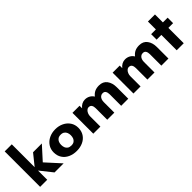

<svg xmlns="http://www.w3.org/2000/svg" viewBox="176 -1807 2873 2873"><g transform="rotate(-45 1612.0 -370.5)"><path d="M60 -750H210V-266L351 -441H537L347 -231L557 0H365L210 -195V0H60Z M567 -220Q567 -288 601.5 -340Q636 -392 695.5 -421Q755 -450 829 -450Q902 -450 961.5 -421Q1021 -392 1055.5 -340Q1090 -288 1090 -220Q1090 -151 1056.5 -99Q1023 -47 963.5 -19Q904 9 829 9Q754 9 694 -19Q634 -47 600.5 -99Q567 -151 567 -220ZM931 -221Q931 -251 921 -276.5Q911 -302 888.5 -318.5Q866 -335 829 -335Q792 -335 769 -318.5Q746 -302 736 -276.5Q726 -251 726 -221Q726 -190 735.5 -164.5Q745 -139 768 -122.5Q791 -106 829 -106Q867 -106 889.5 -122.5Q912 -139 921.5 -164.5Q931 -190 931 -221Z M1185 -441H1335V-387Q1358 -417 1389.5 -434Q1421 -451 1457 -451Q1500 -451 1535.5 -432Q1571 -413 1594 -376Q1626 -416 1664 -433.5Q1702 -451 1755 -451Q1838 -451 1881.5 -392.5Q1925 -334 1925 -244V0H1775V-244Q1775 -281 1760.5 -305.5Q1746 -330 1711 -330Q1684 -330 1665.5 -314.5Q1647 -299 1638.5 -275Q1630 -251 1630 -224V0H1480V-244Q1480 -281 1465.5 -305.5Q1451 -330 1416 -330Q1392 -330 1373.5 -312.5Q1355 -295 1345 -269Q1335 -243 1335 -220V0H1185Z M2035 -441H2185V-387Q2208 -417 2239.5 -434Q2271 -451 2307 -451Q2350 -451 2385.5 -432Q2421 -413 2444 -376Q2476 -416 2514 -433.5Q2552 -451 2605 -451Q2688 -451 2731.5 -392.5Q2775 -334 2775 -244V0H2625V-244Q2625 -281 2610.5 -305.5Q2596 -330 2561 -330Q2534 -330 2515.5 -314.5Q2497 -299 2488.5 -275Q2480 -251 2480 -224V0H2330V-244Q2330 -281 2315.5 -305.5Q2301 -330 2266 -330Q2242 -330 2223.5 -312.5Q2205 -295 2195 -269Q2185 -243 2185 -220V0H2035Z M2950 -325H2850V-441H2950V-609H3099V-441H3199V-325H3099V0H2950Z"/></g></svg>

Font: Teachers[wght]
Style: Regular
Weight: 400
Designer: Alfredo Marco Pradil & Chank Diesel
Version: Version 1.000;Glyphs 3.1.2 (3151)